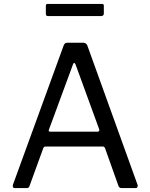

<svg xmlns="http://www.w3.org/2000/svg" viewBox="-20 -960 767 980"><path d="M55 0Q49 0 46.5 -4.5Q44 -9 46 -17L305 -728Q308 -735 312 -738.5Q316 -742 325 -742H403Q421 -742 426 -727L682 -17Q684 -11 681.5 -5.5Q679 0 672 0H601Q589 0 585 -10L516 -204Q514 -208 512 -210Q510 -212 504 -212H213Q204 -212 201 -204L130 -9Q129 -5 125.5 -2.5Q122 0 115 0H55ZM478 -288Q490 -288 486 -301L366 -630Q362 -639 358.5 -639Q355 -639 352 -630L230 -299Q225 -288 236 -288ZM510 -930V-891Q510 -878 495 -878H225Q219 -878 216.5 -881Q214 -884 214 -890V-929Q214 -940 222 -940H502Q510 -940 510 -930Z"/></svg>

Font: Libre Franklin Thin
Style: Regular
Weight: 400
Version: Version 3.000